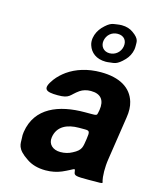

<svg xmlns="http://www.w3.org/2000/svg" viewBox="-119 -874 777 964"><g transform="rotate(15 269.5 -391.5)"><path d="M502 -128 536 -352C541 -383 540 -410 533 -433C513 -501 451 -538 353 -538C284 -538 226 -519 182 -488C164 -475 146 -459 131 -439C90 -383 108 -370 173 -370C237 -370 230 -388 273 -418C288 -428 307 -434 329 -434C382 -434 403 -404 395 -353L392 -338C390 -324 387 -323 359 -323H327C193 -323 76 -279 56 -148C54 -137 54 -126 55 -115C57 -87 47 -60 113 -17C138 0 170 10 211 10C242 10 269 4 293 -6C353 -32 352 -44 355 -21C357 -1 367 0 432 0C496 0 503 0 504 -4C505 -8 498 -12 497 -62C497 -82 498 -103 502 -128ZM199 -159C208 -218 258 -240 319 -240H348C374 -240 376 -236 370 -195C363 -153 365 -136 320 -113C302 -103 282 -98 259 -98C220 -98 193 -122 199 -159ZM268 -693C266 -679 267 -666 271 -655C282 -621 312 -595 362 -595C370 -595 377 -596 384 -597C403 -600 419 -595 457 -635C471 -650 482 -669 486 -693C487 -700 487 -706 487 -713C486 -730 493 -747 453 -775C438 -786 418 -793 393 -793C385 -793 377 -792 370 -791C349 -787 335 -792 297 -752C283 -736 272 -717 268 -693ZM385 -746C417 -746 435 -724 430 -693C425 -663 400 -641 369 -641C339 -641 320 -664 324 -693C329 -724 353 -746 385 -746Z"/></g></svg>

Font: Asimov Print
Style: AIt
Weight: 500
Designer: Google
Version: Version 2.000980: 2014